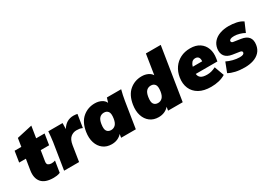

<svg xmlns="http://www.w3.org/2000/svg" viewBox="4 -1527 3248 2330"><g transform="rotate(-30 1628.0 -362.0)"><path d="M291 12Q172 12 122.5 -46.5Q73 -105 89 -208L113 -358H19L43 -510H137L155 -625L371 -673L345 -510H463L439 -358H321L298 -214Q292 -177 311 -165Q330 -153 355 -153Q371 -153 381.5 -155Q392 -157 408 -162L383 -4Q358 6 334.5 9Q311 12 291 12Z M442 0 500 -365Q510 -436 515 -510H715L713 -427Q770 -522 873 -522Q889 -522 902.5 -520Q916 -518 927 -516L898 -334Q875 -344 858.5 -347Q842 -350 816 -350Q770 -350 734 -320.5Q698 -291 686 -217L652 0Z M1106 12Q1036 12 987 -25Q938 -62 917 -127Q896 -192 909 -275Q929 -400 1001 -461Q1073 -522 1171 -522Q1223 -522 1263 -501Q1303 -480 1316 -446L1336 -510H1536Q1526 -474 1518.5 -437.5Q1511 -401 1505 -365L1447 0H1241L1249 -49Q1225 -21 1188.5 -4.5Q1152 12 1106 12ZM1184 -141Q1220 -141 1245 -165.5Q1270 -190 1279 -245Q1290 -315 1270 -342Q1250 -369 1212 -369Q1175 -369 1150.5 -345Q1126 -321 1117 -265Q1106 -195 1126 -168Q1146 -141 1184 -141Z M1763 12Q1693 12 1644 -25Q1595 -62 1574 -127Q1553 -192 1566 -275Q1586 -400 1658 -461Q1730 -522 1828 -522Q1876 -522 1914 -504Q1952 -486 1969 -456L2013 -736H2221L2104 0H1899L1907 -50Q1883 -21 1846 -4.5Q1809 12 1763 12ZM1841 -141Q1877 -141 1902 -165.5Q1927 -190 1936 -245Q1947 -315 1927 -342Q1907 -369 1869 -369Q1832 -369 1807.5 -345Q1783 -321 1774 -265Q1763 -195 1783 -168Q1803 -141 1841 -141Z M2499 12Q2398 12 2332 -25.5Q2266 -63 2238 -128.5Q2210 -194 2223 -278Q2235 -352 2273 -406.5Q2311 -461 2370.5 -491.5Q2430 -522 2507 -522Q2587 -522 2639 -487Q2691 -452 2713 -392Q2735 -332 2722 -255L2716 -218H2413Q2416 -181 2443.5 -161Q2471 -141 2530 -141Q2561 -141 2589.5 -148.5Q2618 -156 2652 -173L2701 -38Q2658 -12 2607 0Q2556 12 2499 12ZM2502 -387Q2470 -387 2451.5 -365.5Q2433 -344 2425 -312H2557Q2560 -351 2545 -369Q2530 -387 2502 -387Z M2971 12Q2899 12 2842 -1Q2785 -14 2747 -36L2799 -170Q2837 -151 2885 -138.5Q2933 -126 2979 -126Q3011 -126 3025.5 -134Q3040 -142 3042 -155Q3045 -178 3014 -183L2915 -198Q2844 -209 2813.5 -250Q2783 -291 2793 -355Q2802 -409 2836.5 -446.5Q2871 -484 2925.5 -503Q2980 -522 3046 -522Q3103 -522 3155 -511Q3207 -500 3244 -474L3188 -344Q3160 -361 3119.5 -372.5Q3079 -384 3046 -384Q3009 -384 2993 -375.5Q2977 -367 2975 -354Q2974 -345 2980 -337Q2986 -329 3002 -327L3101 -312Q3245 -291 3224 -156Q3215 -98 3179.5 -60.5Q3144 -23 3090 -5.5Q3036 12 2971 12Z"/></g></svg>

Font: Mulish ExtraBlack
Style: Italic
Weight: 1000
Italic angle: -9°
Designer: Vernon Adams
Foundry: Vernon Adams
Version: Version 3.603; ttfautohint (v1.8.3)